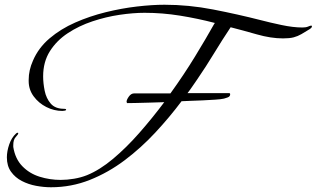

<svg xmlns="http://www.w3.org/2000/svg" viewBox="-20 -744 1336 810"><path d="M195 46Q165 46 132.5 40Q100 34 72 19.5Q44 5 26.5 -19.5Q9 -44 9 -80Q9 -106 19 -135Q29 -164 48 -181Q51 -184 55 -184Q57 -184 57 -182Q57 -177 46.5 -166Q36 -155 36 -132V-124Q44 -74 74 -43Q104 -12 147 1.5Q190 15 236 15Q263 15 292.5 10Q322 5 347 -5Q401 -27 457 -74Q513 -121 567.5 -183Q622 -245 673 -313Q641 -312 608.5 -311Q576 -310 550.5 -309.5Q525 -309 517 -309Q514 -311 514 -315Q514 -323 523.5 -336.5Q533 -350 546 -350H699Q756 -429 803 -506Q850 -583 883 -642Q885 -646 887 -647Q814 -666 739.5 -678Q665 -690 590 -690Q542 -690 484.5 -681.5Q427 -673 370 -654Q313 -635 266 -604Q219 -573 190.5 -528Q162 -483 162 -422Q162 -393 168.5 -361Q175 -329 194 -307Q213 -285 250 -285Q252 -285 255.5 -284.5Q259 -284 259 -281Q259 -278 252 -277Q245 -276 243 -276Q208 -276 175.5 -292.5Q143 -309 122 -337.5Q101 -366 101 -402V-407Q101 -448 119 -488Q142 -542 189 -582Q236 -622 297.5 -649Q359 -676 426 -692.5Q493 -709 557.5 -716.5Q622 -724 674 -724Q776 -724 879 -704Q982 -684 1080 -659Q1118 -649 1167.5 -638.5Q1217 -628 1256 -628Q1271 -628 1280 -632Q1289 -636 1293 -636Q1296 -636 1296 -633Q1296 -629 1293 -626.5Q1290 -624 1288 -622Q1267 -609 1251.5 -600Q1236 -591 1219 -586.5Q1202 -582 1174 -582Q1123 -582 1063.5 -599Q1004 -616 953 -629Q917 -575 883 -519Q849 -463 812 -409Q802 -395 792 -380Q782 -365 771 -351H947Q951 -351 951 -346Q951 -337 940.5 -333Q930 -329 925 -328Q912 -325 887 -323.5Q862 -322 833.5 -320.5Q805 -319 781.5 -318.5Q758 -318 747 -317H746Q695 -249 635 -184.5Q575 -120 506 -68Q437 -16 359 15Q281 46 195 46Z"/></svg>

Font: My Soul
Style: Regular
Weight: 400
Designer: Robert E. Leuschke
Foundry: Robert E. Leuschke
Version: Version 1.010; ttfautohint (v1.8.4.7-5d5b)